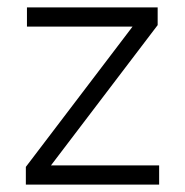

<svg xmlns="http://www.w3.org/2000/svg" viewBox="-20 -500 501 520"><path d="M50 0V-48L339 -428H53V-480H407V-432L118 -52H411V0Z"/></svg>

Font: Geologica Cursive Thin
Style: Regular
Weight: 250
Designer: Sindre Bremnes, Frode Helland
Foundry: Monokrom Skriftforlag AS
Version: Version 1.010;gftools[0.9.28]